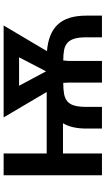

<svg xmlns="http://www.w3.org/2000/svg" viewBox="212 -780 568 1032"><g transform="rotate(-90 496.0 -264.0)"><path d="M928 0H811.5V-84Q811.5 -123.5 804.2 -147.8Q797 -172 781.8 -185.5Q766.5 -199 743 -203.5Q719.5 -208 687 -208L684.5 -179V0H568V-181.5L566.5 -208Q531.5 -208 507 -203.5Q482.5 -199 467 -185.8Q451.5 -172.5 444.5 -148.2Q437.5 -124 437.5 -84V0H321V-84Q321 -162 349.5 -209.5H187V0H70V-528.5H187V-297H517.5L381 -528.5H875L737 -295.5Q833 -288 880.5 -237.2Q928 -186.5 928 -84ZM628.5 -300.5 704 -445.5H551Z"/></g></svg>

Font: Roberto Sans Medium
Style: Regular
Weight: 500
Designer: Google (font) & Cristiano Sobral (main changes)
Version: Version 1.000;October 12, 2021;FontCreator 14.0.0.2814 64-bi